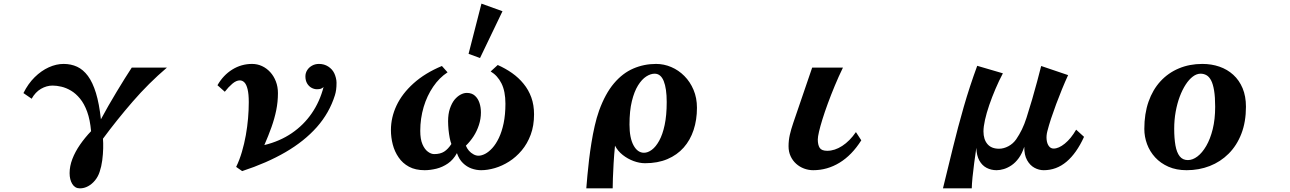

<svg xmlns="http://www.w3.org/2000/svg" viewBox="-20 -909 7040 1048"><path d="M327.1 -560.1Q367.7 -560.1 400.9 -544.7Q434.1 -529.3 460 -494.4Q485.8 -459.5 503.7 -401.4Q521.5 -343.3 530.8 -257.8Q549.3 -292.5 571.5 -331.3Q593.8 -370.1 616.9 -408.4Q640.1 -446.8 661.4 -481Q682.6 -515.1 699.2 -540H891.1Q791 -454.6 704.1 -354.2Q617.2 -253.9 542 -151.9Q543.9 -130.4 543.2 -99.1Q542.5 -67.9 538.1 -33.9Q533.7 0 523.9 28.8Q515.6 54.7 499 75.2Q482.4 95.7 460.9 107.4Q439.5 119.1 416 119.1Q389.2 119.1 374.5 95.2Q359.9 71.3 359.9 36.1Q359.9 -2 375 -41.3Q390.1 -80.6 416.7 -119.1Q443.4 -157.7 477.1 -192.9Q471.7 -255.4 455.8 -299.1Q439.9 -342.8 416.7 -370.8Q393.6 -398.9 367.4 -414.3Q341.3 -429.7 315.2 -435.8Q289.1 -441.9 267.1 -441.9Q234.4 -441.9 203.6 -424.1Q172.9 -406.2 152.8 -370.1L107.9 -400.9Q133.3 -452.1 169.2 -487.5Q205.1 -522.9 246.1 -541.5Q287.1 -560.1 327.1 -560.1Z M1356 -560.1Q1384.8 -560.1 1410.2 -548.3Q1435.5 -536.6 1455.1 -515.1Q1474.6 -493.7 1485.8 -464.6Q1497.1 -435.5 1497.1 -400.9Q1497.1 -353 1487.8 -307.4Q1478.5 -261.7 1461.9 -215.1Q1445.3 -168.5 1422.9 -117.2Q1507.3 -137.7 1572.5 -182.1Q1637.7 -226.6 1681.6 -290.5Q1725.6 -354.5 1746.1 -434.1Q1739.3 -427.2 1731 -424.6Q1722.7 -421.9 1710 -421.9Q1694.8 -421.9 1680.2 -429.9Q1665.5 -438 1656.2 -453.9Q1647 -469.7 1647 -492.2Q1647 -510.3 1656.5 -525.6Q1666 -541 1682.9 -550.5Q1699.7 -560.1 1721.2 -560.1Q1749.5 -560.1 1771.5 -545.9Q1793.5 -531.7 1804.2 -509.8Q1809.6 -499 1813.2 -484.6Q1816.9 -470.2 1816.9 -458Q1816.9 -435.5 1814.7 -419.4Q1812.5 -403.3 1808.1 -389.2Q1777.8 -292.5 1709.5 -215.3Q1641.1 -138.2 1538.6 -78.6Q1436 -19 1301.8 24.9L1269 2Q1287.6 -36.1 1300.5 -80.3Q1313.5 -124.5 1321.8 -170.9Q1330.1 -217.3 1334 -263.2Q1337.9 -309.1 1337.9 -351.1Q1337.9 -395.5 1331.5 -421.6Q1325.2 -447.8 1314.2 -459Q1303.2 -470.2 1289.1 -470.2Q1269.5 -470.2 1248 -451.9Q1226.6 -433.6 1207 -408.2L1167 -443.8Q1198.7 -499 1248 -529.5Q1297.4 -560.1 1356 -560.1Z M2722.7 -847.7 2600.1 -592.3 2537.6 -615.2 2607.9 -889.2ZM2696.8 -554.2Q2738.8 -535.6 2774.9 -510.3Q2811 -484.9 2837.9 -451.7Q2865.2 -418.5 2880.1 -377.2Q2895 -335.9 2895 -285.2Q2895 -222.7 2876.7 -173.6Q2858.4 -124.5 2827.6 -87.9Q2796.9 -51.3 2759 -27.3Q2721.2 -3.4 2681.6 8.3Q2641.6 20 2606 20Q2579.6 20 2553.7 10.7Q2527.8 1.5 2506.8 -19Q2485.8 -39.1 2474.1 -73.2Q2454.6 -37.1 2425 -16.8Q2395.5 3.4 2362.3 11.7Q2328.1 20 2297.9 20Q2247.6 20 2212.4 1Q2177.2 -18.1 2155.8 -49.8Q2133.8 -81.5 2123.8 -120.4Q2113.8 -159.2 2113.8 -199.2Q2113.8 -268.1 2144.5 -333.3Q2175.3 -398.4 2237.3 -454.1Q2300.3 -510.7 2392.1 -548.8L2422.9 -514.2Q2377.9 -484.9 2344.5 -435.8Q2311 -386.7 2292.5 -325.2Q2273.9 -262.2 2273.9 -194.8Q2273.9 -149.4 2285.9 -121.6Q2297.9 -93.8 2315.4 -81.1Q2333 -67.9 2350.1 -67.9Q2383.3 -67.9 2404.5 -81.5Q2425.8 -95.2 2443.8 -123Q2438.5 -136.2 2434.6 -156.5Q2430.7 -176.8 2428.2 -200.7Q2427.2 -212.4 2426.5 -224.1Q2425.8 -235.8 2425.8 -247.1Q2425.8 -287.1 2435.8 -316.4Q2445.8 -345.7 2460.9 -364.7Q2476.6 -383.3 2494.1 -392.6Q2511.7 -401.9 2527.8 -401.9Q2555.2 -401.9 2572.3 -386.5Q2589.4 -371.1 2597.2 -346.7Q2605 -323.2 2605 -294.9Q2605 -260.3 2594.2 -227.1Q2583.5 -193.8 2564.9 -165Q2546.9 -137.2 2522.9 -113.8Q2536.1 -82 2564 -66.9Q2577.6 -59.1 2591.8 -59.1Q2608.4 -59.1 2628.2 -69.3Q2647.9 -79.6 2667.5 -101.1Q2687 -122.6 2703.1 -156.2Q2719.2 -189.9 2729 -236.3Q2738.8 -283.7 2738.8 -342.8Q2738.8 -410.6 2717.3 -453.6Q2695.8 -496.6 2658.2 -519Z M3561 -560.1Q3604 -560.1 3644 -543Q3684.1 -525.9 3715.6 -494.1Q3747.1 -462.4 3765.6 -418.5Q3784.2 -374.5 3784.2 -320.8Q3784.2 -254.9 3765.9 -199.5Q3747.6 -144 3711.7 -103.5Q3675.8 -63 3622.8 -40.5Q3569.8 -18.1 3501 -18.1Q3470.7 -18.1 3438.2 -30Q3405.8 -42 3378.7 -63.5Q3351.6 -85 3336.9 -113.8Q3332 -64.5 3329.3 -18.3Q3326.7 27.8 3325.4 64Q3324.2 100.1 3324.2 119.1H3180.2Q3182.6 88.4 3186.3 48.1Q3189.9 7.8 3195.3 -37.4Q3200.7 -82.5 3208.3 -129.6Q3215.8 -176.8 3226.1 -221.7Q3236.3 -266.6 3250 -305.2Q3283.7 -397.9 3331.1 -453.9Q3378.4 -509.8 3436.8 -534.9Q3495.1 -560.1 3561 -560.1ZM3553.2 -506.8Q3531.2 -506.8 3507.3 -491.5Q3483.4 -476.1 3462.6 -442.9Q3441.9 -409.7 3429 -356.9Q3416 -304.2 3416 -229Q3416 -156.2 3438 -115.7Q3460 -75.2 3495.1 -75.2Q3516.1 -75.2 3537.8 -91.3Q3559.6 -107.4 3578.1 -140.9Q3596.7 -174.3 3607.9 -226.8Q3619.1 -279.3 3619.1 -352.1Q3619.1 -426.3 3602.8 -466.6Q3586.4 -506.8 3553.2 -506.8Z M4581.1 -540Q4557.1 -490.7 4536.4 -440.7Q4515.6 -390.6 4498.5 -344Q4481.4 -297.4 4469.2 -258.1Q4457 -218.8 4450.4 -190.2Q4443.8 -161.6 4443.8 -147.9Q4443.8 -118.2 4454.1 -102.1Q4464.4 -85.9 4495.1 -85.9Q4536.1 -85.9 4577.1 -112.5Q4618.2 -139.2 4651.9 -188L4681.2 -143.1Q4629.9 -62 4562.7 -21Q4495.6 20 4418.9 20Q4393.1 20 4368.9 11Q4344.7 2 4325.7 -15.1Q4306.6 -32.2 4295.4 -56.4Q4284.2 -80.6 4284.2 -110.8Q4284.2 -142.6 4291 -172.9Q4297.9 -203.1 4310.1 -238.8L4413.1 -540Z M5454.1 -508.8Q5432.6 -468.3 5413.6 -423.6Q5394.5 -378.9 5379.6 -335.4Q5364.7 -292 5356.4 -254.6Q5348.1 -217.3 5348.1 -191.9Q5348.1 -148.4 5369.6 -122.8Q5391.1 -97.2 5433.1 -97.2Q5458.5 -97.2 5484.1 -110.8Q5509.8 -124.5 5526.9 -148.9Q5543.9 -173.8 5557.9 -202.4Q5571.8 -231 5583 -266.1Q5599.1 -315.9 5613.8 -366.7Q5628.4 -417.5 5641.1 -464.4Q5653.8 -511.2 5663.1 -548.8L5810.1 -499Q5793.5 -462.9 5776.9 -422.4Q5760.3 -381.8 5744.9 -340.6Q5729.5 -299.3 5717 -261.5Q5704.6 -223.6 5696.8 -192.9Q5690.4 -168 5692.9 -146.2Q5695.3 -124.5 5705.3 -111.3Q5715.3 -98.1 5731 -98.1Q5758.8 -98.1 5792.2 -125.2Q5825.7 -152.3 5854 -201.2L5897 -162.1Q5856.4 -72.8 5801.5 -26.4Q5746.6 20 5676.8 20Q5650.9 20 5626.5 6.8Q5602.1 -6.3 5586.2 -34.7Q5570.3 -63 5570.8 -107.9Q5559.1 -71.3 5541 -46.4Q5522.9 -21.5 5501.7 -7.1Q5480.5 7.3 5459.2 13.7Q5438 20 5419.9 20Q5390.1 20 5365.5 7.3Q5340.8 -5.4 5325.7 -32.5Q5310.5 -59.6 5309.1 -102.1Q5303.2 -62 5297.6 -20Q5292 22 5288.3 58.6Q5284.7 95.2 5284.2 119.1H5127Q5154.3 7.8 5181.4 -103.3Q5208.5 -214.4 5240.5 -325.7Q5272.5 -437 5314 -549.8Z M6543 -560.1Q6592.8 -560.1 6636 -545.2Q6679.2 -530.3 6711.7 -500.7Q6744.1 -471.2 6762.5 -427.5Q6780.8 -383.8 6780.8 -326.2Q6780.8 -243.7 6755.9 -179.2Q6731 -114.7 6686.5 -70.3Q6642.1 -25.9 6583.3 -2.9Q6524.4 20 6457 20Q6400.9 20 6357.7 1Q6314.5 -18.1 6285.2 -50Q6255.9 -82 6241 -122.3Q6226.1 -162.6 6226.1 -205.1Q6226.1 -288.1 6249 -353.8Q6272 -419.4 6314.2 -465.3Q6356.4 -511.2 6414.6 -535.6Q6472.7 -560.1 6543 -560.1ZM6533.2 -506.8Q6511.7 -506.8 6491 -491.2Q6470.2 -475.6 6451.9 -447.5Q6433.6 -419.4 6419.4 -381.6Q6405.3 -343.8 6397.2 -299.1Q6389.2 -254.4 6389.2 -206.1Q6389.2 -153.8 6396 -115.2Q6402.8 -76.7 6419.2 -55.9Q6435.5 -35.2 6463.9 -35.2Q6489.7 -35.2 6515.9 -54.9Q6542 -74.7 6564 -112.3Q6585.9 -149.9 6599.4 -203.9Q6612.8 -257.8 6612.8 -326.2Q6612.8 -379.9 6606.9 -415Q6601.1 -450.2 6590.6 -470.2Q6580.1 -490.2 6565.4 -498.5Q6550.8 -506.8 6533.2 -506.8Z"/></svg>

Font: BIZ UDMincho
Style: Bold
Weight: 700
Monospace: yes
Designer: TypeBank Co., Ltd.
Foundry: Morisawa Inc.
Version: Version 1.06